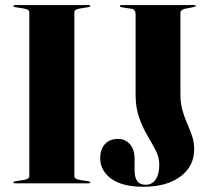

<svg xmlns="http://www.w3.org/2000/svg" viewBox="-20 -720 826 754"><path d="M272 -28Q272 -17 293 -13.5L327.5 -8Q334.5 -7 334.5 -3.5Q334.5 0 329 0H38Q32.5 0 32.5 -3.5Q32.5 -7 39.5 -8L74 -13.5Q95 -17 95 -28V-672Q95 -683 74 -686.5L39.5 -692Q32.5 -693 32.5 -696.5Q32.5 -700 38 -700H329Q334.5 -700 334.5 -696.5Q334.5 -693 327.5 -692L293 -686.5Q272 -683 272 -672ZM742.5 -133.5Q742.5 -67 688.5 -26.8Q634.5 13.5 542.5 13.5Q461 13.5 417.2 -18Q373.5 -49.5 373.5 -99Q373.5 -133 391.8 -153.8Q410 -174.5 445 -174.5Q471.5 -174.5 490 -153.8Q508.5 -133 508.5 -97V-50Q508.5 -24.5 518.5 -9.5Q528.5 5.5 553 5.5Q576.5 5.5 591 -15Q605.5 -35.5 605.5 -73.5Q605.5 -102 591.5 -129.2Q577.5 -156.5 559 -187.5Q540.5 -218.5 526.5 -257.8Q512.5 -297 512.5 -349.5V-663.5Q512.5 -683 496.5 -685.5L460.5 -691Q451 -692.5 451 -695.5Q451 -700 458 -700H742Q749.5 -700 749.5 -696.5Q749.5 -694.5 735 -691L708 -686Q688.5 -681.5 688.5 -670V-350.5Q688.5 -313.5 696.8 -285.5Q705 -257.5 715.5 -233.8Q726 -210 734.2 -186Q742.5 -162 742.5 -133.5Z"/></svg>

Font: Fraunces 144pt S000
Style: Bold
Weight: 700
Version: Version 1.000; ttfautohint (v1.8.3)